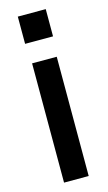

<svg xmlns="http://www.w3.org/2000/svg" viewBox="-113 -750 443 790"><g transform="rotate(-15 109.0 -354.5)"><path d="M57 -508H162V0H57ZM50 -593V-709H169V-593Z"/></g></svg>

Font: LT Superior Semi-bold
Style: Regular
Weight: 600
Designer: Daniel Lyons
Foundry: LyonsType
Version: Version 1.0